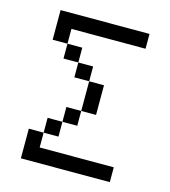

<svg xmlns="http://www.w3.org/2000/svg" viewBox="-97 -704 694 782"><g transform="rotate(15 250.0 -312.5)"><path d="M437.5 0V-62.5H125V-125H62.5Q62.5 -125 62.5 0ZM437.5 -562.5V-625H62.5Q62.5 -625 62.5 -500H125V-437.5H187.5V-375H250Q250 -375 250 -250H187.5V-187.5H125V-125H187.5V-187.5H250V-250H312.5Q312.5 -250 312.5 -375H250V-437.5H187.5V-500H125V-562.5Z"/></g></svg>

Font: Unifont
Style: Regular
Weight: 500
Version: Version 15.1.04